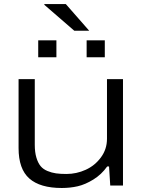

<svg xmlns="http://www.w3.org/2000/svg" viewBox="-20 -917 707 949"><path d="M420.9 -765.1H347.2L199.2 -893.1V-897H305.2ZM168.9 -633.8V-717.8H258.8V-633.8ZM408.2 -633.8V-717.8H498V-633.8ZM285.2 12.2Q178.2 12.2 125 -34.7Q71.8 -81.5 71.8 -185.1V-525.9H151.9V-201.2Q151.9 -164.6 159.9 -137.9Q168 -111.3 180.7 -95.9Q193.4 -80.6 214.6 -71.8Q235.8 -63 257.1 -60.1Q278.3 -57.1 308.1 -57.1Q358.4 -57.1 403.8 -77.9Q449.2 -98.6 479 -139.2Q508.8 -179.7 508.8 -231V-525.9H587.9V0H524.9L519 -94.2H509.8Q481.9 -54.7 441.7 -29.8Q401.4 -4.9 364 3.7Q326.7 12.2 285.2 12.2Z"/></svg>

Font: Archivo Expanded Light
Style: Regular
Weight: 300
Width: 7
Designer: Hector Gatti
Foundry: Omnibus-Type
Version: Version 2.001